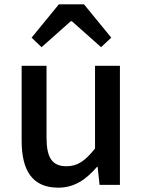

<svg xmlns="http://www.w3.org/2000/svg" viewBox="-20 -854 660 887"><path d="M126 -680 172 -636 307 -756H312L447 -636L494 -680L368 -834H252ZM249 13C324 13 378 -25 428 -83H431L440 0H534V-550H419V-168C373 -110 338 -86 287 -86C222 -86 195 -124 195 -218V-550H80V-204C80 -64 131 13 249 13Z"/></svg>

Font: Noto Sans JP Medium
Style: Regular
Weight: 500
Designer: Ryoko NISHIZUKA  (kana, bopomofo & ideographs); Paul D. Hunt (Latin, Greek & Cyrillic); Sandoll Communications , Soo-you
Foundry: Adobe
Version: Version 2.002;hotconv 1.0.116;makeotfexe 2.5.65601